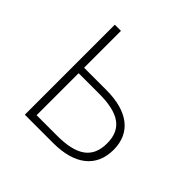

<svg xmlns="http://www.w3.org/2000/svg" viewBox="-139 -661 795 795"><g transform="rotate(45 259.0 -263.5)"><path d="M105 0H272C395 0 468 -55 468 -157C468 -258 395 -311 272 -311H141V-527H105ZM141 -33V-279H261C375 -279 430 -243 430 -157C430 -70 375 -33 261 -33Z"/></g></svg>

Font: Genne Gothic ExtraLight
Style: Regular
Weight: 250
Designer: Ryoko NISHIZUKA (kana & ideographs); Paul D. Hunt (Latin, Greek & Cyrillic); Wenlong ZHANG (bopomofo); Sandoll Communica
Foundry: Adobe Systems Incorporated
Version: Version 1.004;PS 1.004;hotconv 16.6.51;makeotf.lib2.5.65220